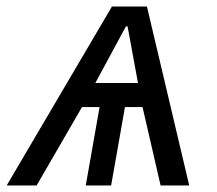

<svg xmlns="http://www.w3.org/2000/svg" viewBox="-48 -570 668 590"><path d="M296 -550H403.5L533.5 0H445.5L390 -241H336L293.5 0H215.5L258 -241H204L64.5 0H-27.5ZM376 -315 344 -489H339L245 -315Z"/></svg>

Font: JuliaMono SemiBold
Style: Italic
Weight: 600
Italic angle: -9°
Monospace: yes
Designer: cormullion
Foundry: corm
Version: Version 0.056; ttfautohint (v1.8.4)